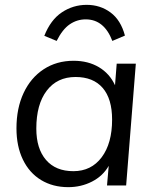

<svg xmlns="http://www.w3.org/2000/svg" viewBox="-20 -766 640 793"><path d="M541 -503 501 0H422L429 -81Q405 -39 360 -16Q315 7 262 7Q198 7 149.5 -22.5Q101 -52 74.5 -107Q48 -162 48 -236Q48 -319 77.5 -382Q107 -445 160.5 -480Q214 -515 284 -515Q344 -515 388.5 -488.5Q433 -462 455 -414L462 -503ZM443 -272Q443 -358 404 -403Q365 -448 292 -448Q216 -448 173 -391.5Q130 -335 130 -235Q130 -152 170 -105.5Q210 -59 283 -59Q357 -59 400 -116.5Q443 -174 443 -272ZM496 -619 444 -597Q410 -686 334 -686Q298 -686 268 -665.5Q238 -645 214 -597L163 -618Q189 -684 235.5 -715Q282 -746 338 -746Q394 -746 436.5 -714.5Q479 -683 496 -619Z"/></svg>

Font: Muli
Style: Italic
Weight: 400
Italic angle: -4.541°
Designer: Vernon Adams
Foundry: Vernon Adams
Version: Version 2.001